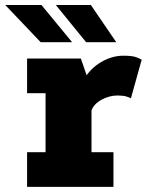

<svg xmlns="http://www.w3.org/2000/svg" viewBox="-32 -728 602 748"><path d="M73.5 0V-135H145.5V-365H73.5V-500H283L305.5 -435Q331.5 -470.5 370.2 -490.8Q409 -511 448.5 -511Q484.5 -511 500.5 -504.5Q516.5 -498 520 -495.5L478 -345Q474.5 -347.5 461.2 -351.8Q448 -356 426 -356Q394.5 -356 364.2 -339.8Q334 -323.5 324.5 -298V-135H410V0ZM303.5 -563.5 185.5 -708.5H322L421 -563.5ZM126.5 -563.5 -11.5 -708.5H129.5L249 -563.5Z"/></svg>

Font: Trispace SemiCondensed ExtraBold
Style: Regular
Weight: 800
Width: 4
Designer: Tyler Finck
Foundry: Etcetera Type Company
Version: Version 1.210; ttfautohint (v1.8.3)